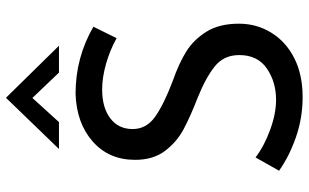

<svg xmlns="http://www.w3.org/2000/svg" viewBox="-209 -782 999 621"><g transform="rotate(-90 290.5 -471.5)"><path d="M311.5 -640.6Q252.9 -640.6 218.3 -614.3Q183.6 -587.9 183.6 -542Q183.6 -497.1 224.1 -468.8Q264.6 -440.4 339.8 -412.1Q395.5 -392.6 434.1 -368.7Q472.7 -344.7 498.5 -303.2Q524.4 -261.7 524.4 -198.2Q524.4 -140.6 495.1 -93.3Q465.8 -45.9 412.6 -19Q359.4 7.8 287.1 7.8Q219.7 7.8 157.7 -13.7Q95.7 -35.2 48.8 -68.4L91.8 -144.5Q128.9 -116.2 181.2 -97.2Q233.4 -78.1 278.3 -78.1Q335.9 -78.1 379.4 -107.9Q422.9 -137.7 422.9 -197.3Q422.9 -247.1 386.2 -276.4Q349.6 -305.7 284.2 -332Q223.6 -355.5 182.6 -377.4Q141.6 -399.4 112.8 -437.5Q84 -475.6 84 -534.2Q84 -619.1 143.6 -671.4Q203.1 -723.6 297.9 -726.6Q415 -726.6 514.6 -668.9L477.5 -593.8Q439.5 -615.2 395 -627.9Q350.6 -640.6 311.5 -640.6ZM366.2 -780.3 284.2 -866.2 206.1 -780.3H119.1L284.2 -951.2H285.2L453.1 -780.3Z"/></g></svg>

Font: Josefin Sans CFJ
Style: Regular
Weight: 400
Designer: Santiago Orozco
Foundry: Typemade
Version: Version 2.000